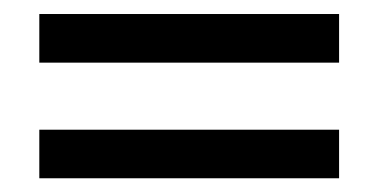

<svg xmlns="http://www.w3.org/2000/svg" viewBox="-20 -397 540 274"><path d="M36.1 -211.9H463.9V-142.6H36.1ZM36.1 -377H463.9V-307.6H36.1Z"/></svg>

Font: BabelStone Pseudographica Colour
Style: Regular
Weight: 400
Designer: Andrew West
Foundry: BabelStone
Version: Version 16.0.0